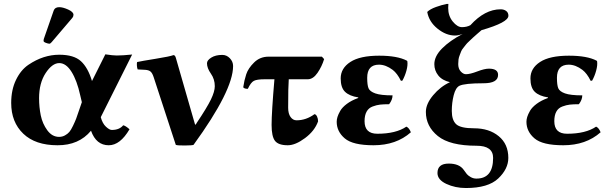

<svg xmlns="http://www.w3.org/2000/svg" viewBox="-20 -718 3069 962"><path d="M276.9 -682.1Q294.9 -682.1 321.5 -670.2Q348.1 -658.2 348.1 -644Q348.1 -635.3 342.8 -628.9L238.8 -506.8Q231.9 -499 228 -499Q221.2 -499 209.7 -503.4Q198.2 -507.8 198.2 -513.2Q198.2 -519 199.2 -522L249 -665Q254.9 -682.1 276.9 -682.1ZM390.1 -206.1 381.8 -241.2Q365.7 -314.5 338.4 -358.2Q311 -401.9 276.9 -401.9Q241.7 -401.9 208.7 -351.8Q175.8 -301.8 175.8 -226.1Q175.8 -181.2 184.3 -139.6Q192.9 -98.1 217 -65.2Q241.2 -32.2 275.9 -32.2Q292 -32.2 305.4 -39.6Q318.8 -46.9 327.4 -56.9Q335.9 -66.9 345.9 -87.9Q356 -108.9 361.6 -123.5Q367.2 -138.2 377 -168ZM276.9 -443.8Q350.1 -443.8 385.5 -411.4Q420.9 -378.9 440.9 -312L507.8 -445.8Q545.9 -439.9 564.9 -439.9Q593.8 -439.9 642.1 -444.8L484.9 -130.9Q493.2 -99.6 510.7 -83.3Q528.3 -66.9 540 -66.9Q578.6 -66.9 597.2 -90.3Q609.4 -87.9 628.9 -70.3Q582 9.8 524.9 9.8Q461.9 9.8 436 -63Q375 10.3 268.1 9.8Q157.2 9.8 96.7 -48.1Q36.1 -106 36.1 -202.1Q36.1 -268.1 60.1 -317.6Q84 -367.2 122.1 -393.1Q160.2 -418.9 199 -431.4Q237.8 -443.8 276.9 -443.8Z M750 -331.1Q743.2 -352.1 734.1 -359.6Q725.1 -367.2 707 -368.2L669.9 -370.1Q667 -376 666 -388.4Q665 -400.9 667 -407.2Q689 -412.1 760.5 -423.6Q832 -435.1 849.1 -441.9Q856.9 -441.9 860.8 -429.2L956.1 -98.1Q958 -92.8 959 -92.8Q960 -92.8 963.4 -98.1Q964.8 -100.1 965.3 -101.6Q1017.6 -179.7 1036.9 -219.7Q1056.2 -259.8 1056.2 -286.1Q1056.2 -321.3 1036.6 -349.1Q1017.1 -377 1017.1 -400.9Q1017.1 -416 1038.6 -429.4Q1060.1 -442.9 1093.8 -442.9Q1115.7 -442.9 1131.8 -426Q1147.9 -409.2 1147.9 -387.2Q1147.9 -265.1 949.7 7.8Q942.9 10.7 905.5 11Q868.2 11.2 860.8 7.8Z M1355 -320.8H1305.7Q1267.6 -320.8 1252.2 -313Q1236.8 -305.2 1221.7 -272.9Q1203.6 -272.9 1198.7 -280.8Q1203.6 -314.9 1213.6 -345.5Q1223.6 -376 1253.2 -405Q1282.7 -434.1 1325.7 -434.1H1592.8L1604 -421.9Q1592.8 -384.8 1570.8 -352.8Q1548.8 -320.8 1522 -320.8H1426.8Q1423.8 -284.7 1423.8 -178.2Q1423.8 -148.4 1435.8 -131.8Q1447.8 -115.2 1465.8 -115.2Q1513.7 -115.2 1555.7 -146Q1563.5 -145 1568.6 -134Q1573.7 -123 1573.7 -109.9Q1556.6 -62 1508.3 -26.1Q1460 9.8 1421.9 9.8Q1375 9.8 1357.9 -12.2Q1340.8 -34.2 1340.8 -91.8Q1340.8 -154.8 1355 -320.8Z M1878.9 -394Q1819.8 -394 1819.8 -328.1Q1819.8 -292 1826.4 -275.9Q1833 -259.8 1860.4 -250Q1887.7 -240.2 1946.8 -240.2Q1946.8 -218.3 1929.7 -195.8Q1901.9 -195.8 1884.3 -193.8Q1866.7 -191.9 1846.7 -184.3Q1826.7 -176.8 1816.7 -158.4Q1806.6 -140.1 1806.6 -110.8Q1806.6 -47.9 1870.6 -47.9Q1963.9 -47.9 2016.1 -83.5Q2030.3 -77.1 2038.6 -55.2Q1965.3 9.8 1851.6 9.8Q1747.6 9.8 1707.3 -24.7Q1667 -59.1 1667 -107.9Q1667 -119.1 1670.9 -132.1Q1674.8 -145 1684.8 -162.6Q1694.8 -180.2 1717.8 -197.5Q1740.7 -214.8 1774.9 -227.1V-230Q1731 -236.8 1709 -257.8Q1687 -278.8 1687 -325.2Q1687 -376 1735.4 -407.5Q1783.7 -439 1879.9 -439Q1970.7 -439 2018.6 -414.1L2021 -411.1Q2023.9 -391.6 2016.4 -364Q2008.8 -336.4 1996.1 -314L1988.8 -313Q1970.2 -350.6 1947.8 -367.7Q1913.1 -394 1878.9 -394Z M2450.7 73.2Q2450.7 12.2 2367.7 12.2Q2233.9 12.2 2173.8 -36.4Q2113.8 -85 2113.8 -157.2Q2113.8 -197.3 2150.1 -240.7Q2186.5 -284.2 2234.4 -306.2Q2195.3 -315.4 2175.8 -340.1Q2156.2 -364.7 2156.2 -396.5Q2156.2 -436 2194.8 -475.1Q2233.4 -514.2 2297.9 -547.9Q2276.9 -540 2259.8 -540Q2214.8 -540 2172.1 -574.5Q2129.4 -608.9 2120.6 -658.2Q2134.8 -672.4 2164.8 -683.1Q2194.8 -693.8 2217.8 -698.2H2226.6Q2225.6 -692.4 2225.6 -678.2Q2225.6 -638.2 2248.5 -610.1Q2271.5 -582 2294.4 -582Q2318.8 -582 2336.9 -591.8Q2409.2 -671.4 2488.3 -671.4Q2504.9 -671.4 2516.1 -663.1Q2527.3 -654.8 2527.3 -639.2Q2527.3 -605.5 2392.6 -566.9Q2388.7 -563.5 2370.8 -548.1Q2353 -532.7 2349.6 -529.3Q2346.2 -525.9 2332.3 -512.9Q2318.4 -500 2315.2 -495.4Q2312 -490.7 2302.5 -479.2Q2293 -467.8 2290.5 -460.4Q2288.1 -453.1 2283.4 -441.9Q2278.8 -430.7 2277.3 -419.9Q2275.9 -409.2 2275.9 -397Q2275.9 -373.5 2288.6 -359.9Q2301.3 -346.2 2314.5 -346.2Q2335.4 -346.2 2371.6 -360.1Q2407.7 -374 2429.7 -374Q2475.6 -374 2475.6 -342.8Q2475.6 -300.8 2402.8 -300.8Q2307.6 -300.8 2281.7 -288.1Q2262.7 -278.3 2253.2 -240.7Q2243.7 -203.1 2243.7 -162.1Q2243.7 -116.2 2265.6 -95.7Q2287.6 -75.2 2355.5 -75.2Q2430.7 -75.2 2478.8 -35.6Q2526.9 3.9 2526.9 73.2Q2526.9 128.4 2476.3 176.3Q2425.8 224.1 2314.5 224.1Q2260.7 224.1 2216.3 203.4Q2171.9 182.6 2171.9 148.9Q2171.9 101.6 2228.5 101.6Q2281.2 101.6 2303.2 132.8Q2312.5 146.5 2319.1 154.3Q2325.7 162.1 2338.6 169.4Q2351.6 176.8 2366.7 176.8Q2450.7 177.2 2450.7 73.2Z M2829.6 -394Q2770.5 -394 2770.5 -328.1Q2770.5 -292 2777.1 -275.9Q2783.7 -259.8 2811 -250Q2838.4 -240.2 2897.5 -240.2Q2897.5 -218.3 2880.4 -195.8Q2852.5 -195.8 2835 -193.8Q2817.4 -191.9 2797.4 -184.3Q2777.3 -176.8 2767.3 -158.4Q2757.3 -140.1 2757.3 -110.8Q2757.3 -47.9 2821.3 -47.9Q2914.6 -47.9 2966.8 -83.5Q2981 -77.1 2989.3 -55.2Q2916 9.8 2802.2 9.8Q2698.2 9.8 2658 -24.7Q2617.7 -59.1 2617.7 -107.9Q2617.7 -119.1 2621.6 -132.1Q2625.5 -145 2635.5 -162.6Q2645.5 -180.2 2668.5 -197.5Q2691.4 -214.8 2725.6 -227.1V-230Q2681.6 -236.8 2659.7 -257.8Q2637.7 -278.8 2637.7 -325.2Q2637.7 -376 2686 -407.5Q2734.4 -439 2830.6 -439Q2921.4 -439 2969.2 -414.1L2971.7 -411.1Q2974.6 -391.6 2967 -364Q2959.5 -336.4 2946.8 -314L2939.5 -313Q2920.9 -350.6 2898.4 -367.7Q2863.8 -394 2829.6 -394Z"/></svg>

Font: Linux Biolinum O
Style: Bold
Weight: 700
Designer: Philipp H. Poll
Foundry: Philipp H. Poll
Version: Version 1.3.2